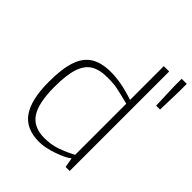

<svg xmlns="http://www.w3.org/2000/svg" viewBox="-219 -909 1041 1041"><g transform="rotate(45 301.5 -388.5)"><path d="M66 -263Q66 -363 86.5 -423Q107 -483 151 -510.5Q195 -538 268 -538Q347 -538 447 -504V-763H488V0H457L447 -56Q424 -36 364 -15Q304 6 258 6Q158 6 112 -60Q66 -126 66 -263ZM447 -83V-475Q385 -491 352.5 -497.5Q320 -504 275 -504Q214 -504 177.5 -481.5Q141 -459 124 -407Q107 -355 107 -264Q107 -141 144 -85Q181 -29 265 -29Q314 -29 357 -43.5Q400 -58 447 -83ZM564 -725V-783H603V-725L599 -582H569Z"/></g></svg>

Font: Exo ExtraLight
Style: Regular
Weight: 275
Designer: Natanael Gama
Foundry: Natanael Gama
Version: Version 1.500; ttfautohint (v1.6)